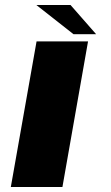

<svg xmlns="http://www.w3.org/2000/svg" viewBox="-20 -752 448 772"><path d="M23.5 0H231L334 -585.5H127ZM275.5 -614.5H366.5L263.5 -732H126Z"/></svg>

Font: Anybody ExtraExpanded
Style: Bold Italic
Weight: 700
Width: 8
Italic angle: -10°
Version: Version 1.113;gftools[0.9.25]